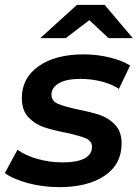

<svg xmlns="http://www.w3.org/2000/svg" viewBox="-34 -764 569 791"><path d="M-14 -51 38 -147Q71 -123 121 -109Q171 -95 224 -95Q284 -95 314.5 -111.5Q345 -128 345 -159Q345 -183 319.5 -194Q294 -205 239 -217Q182 -228 145.5 -240.5Q109 -253 82.5 -281.5Q56 -310 56 -360Q56 -443 125.5 -491.5Q195 -540 310 -540Q365 -540 417 -527.5Q469 -515 502 -494L456 -398Q423 -419 381.5 -429Q340 -439 298 -439Q239 -439 208.5 -421Q178 -403 178 -374Q178 -348 204.5 -336.5Q231 -325 287 -313Q343 -302 379 -289.5Q415 -277 441 -249Q467 -221 467 -173Q467 -87 397 -40Q327 7 211 7Q143 7 81.5 -9.5Q20 -26 -14 -51ZM413 -607 334 -681 237 -607H132L283 -744H397L513 -607Z"/></svg>

Font: Montserrat Alternates SemiBold
Style: Italic
Weight: 600
Italic angle: -11.3°
Designer: Julieta Ulanovsky
Foundry: Julieta Ulanovsky
Version: Version 7.200